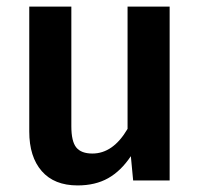

<svg xmlns="http://www.w3.org/2000/svg" viewBox="-20 -549 611 584"><path d="M496 0H385L378 -74Q348 -29 309 -7Q270 15 216 15Q145 15 107 -28.5Q69 -72 69 -149V-529H197V-165Q197 -119 212 -100.5Q227 -82 261 -82Q324 -82 368 -157V-529H496Z"/></svg>

Font: Fira Sans Medium
Style: Regular
Weight: 500
Designer: bBox Type GmbH & Carrois Corporate GbR & Edenspiekermann AG
Foundry: bBox Type GmbH & Carrois Corporate GbR & Edenspiekermann AG
Version: Version 4.301